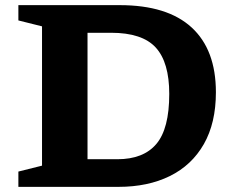

<svg xmlns="http://www.w3.org/2000/svg" viewBox="-20 -727 915 747"><path d="M51.5 0V-59.5L143.5 -82.5V-624.5L51.5 -647.5V-707H445.5Q631 -707 725.5 -620.2Q820 -533.5 820 -368Q820 -248.5 773 -166.2Q726 -84 640.8 -42Q555.5 0 441 0ZM638.5 -361.5Q638.5 -484.5 586 -542Q533.5 -599.5 412 -599.5H320.5V-107.5H436.5Q538 -107.5 588.2 -166.8Q638.5 -226 638.5 -361.5Z"/></svg>

Font: Newsreader Caption SemiBold
Style: Regular
Weight: 600
Designer: Hugues Gentile
Foundry: Production Type
Version: Version 1.001